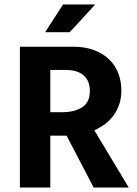

<svg xmlns="http://www.w3.org/2000/svg" viewBox="-20 -839 611 859"><path d="M69 -630H308Q361 -630 401.5 -614.5Q442 -599 469 -572.5Q496 -546 509.5 -510.5Q523 -475 523 -434Q523 -396 511.5 -366.5Q500 -337 482.5 -315.5Q465 -294 443.5 -279.5Q422 -265 402 -256L556 0H399L278 -232H205V0H69ZM205 -337H259Q313 -337 347.5 -359Q382 -381 382 -432Q382 -477 354.5 -501.5Q327 -526 274 -526H205ZM292 -695H182L262 -819H406Z"/></svg>

Font: Mukta
Style: Bold
Weight: 700
Designer: Girish Dalvi and Yashodeep Gholap
Foundry: Ek Type
Version: Version 2.538;PS 1.002;hotconv 16.6.51;makeotf.lib2.5.65220;